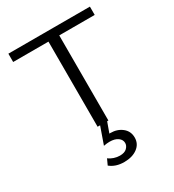

<svg xmlns="http://www.w3.org/2000/svg" viewBox="-217 -780 1062 1171"><g transform="rotate(-30 314.0 -195.0)"><path d="M275.7 0V-658H351.6V0ZM27.1 -599.5V-658H601.3V-599.5ZM293.3 0H342.9L309.2 93.5L273.1 82.1Q282.4 77 295.4 74.4Q308.5 71.9 323.8 71.9Q372.4 71.9 405.7 98.7Q439 125.4 439 170Q439 214.4 403.1 241.2Q367.2 268 309.5 268Q279.3 268 254.8 260Q230.3 252 210.5 236L229.3 195.2Q244.8 207.4 265.3 214.1Q285.8 220.9 306.2 220.9Q339.3 220.9 355.7 204.8Q372 188.8 372 169.4Q372 146.3 350.7 130.9Q329.4 115.5 292.7 115.5Q284.2 115.5 273.1 116.6Q262 117.7 251 120Z"/></g></svg>

Font: Ysabeau
Style: Bold
Weight: 700
Designer: Christian Thalmann (Catharsis Fonts)
Version: Version 2.000;gftools[0.9.27.dev2+g8671c4b]